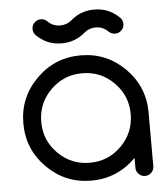

<svg xmlns="http://www.w3.org/2000/svg" viewBox="-53 -787 730 835"><g transform="rotate(-5 312.5 -370.0)"><path d="M312.5 -468.8Q231.4 -468.8 174.3 -411.6Q117.2 -354.5 117.2 -273.4Q117.2 -192.4 174.3 -135.3Q231.4 -78.1 312.5 -78.1Q393.6 -78.1 450.7 -135.3Q507.8 -192.4 507.8 -273.4Q507.8 -354.5 450.7 -411.6Q393.6 -468.8 312.5 -468.8ZM507.8 -82Q425.8 0 312.5 0Q199.2 0 119.1 -80.1Q39.1 -160.2 39.1 -273.4Q39.1 -386.7 119.1 -466.8Q199.2 -546.9 312.5 -546.9Q425.8 -546.9 505.9 -466.8Q585.9 -386.7 585.9 -273.4V-39.1Q585.9 -22.9 574.5 -11.5Q563 0 546.9 0Q530.8 0 519.3 -11.5Q507.8 -22.9 507.8 -39.1ZM339.8 -645Q295.9 -606 236.3 -606Q171.4 -606 125.5 -651.9Q114.7 -663.6 114.7 -679.2Q114.7 -695.3 126.2 -706.8Q137.7 -718.3 153.8 -718.3Q169.4 -718.3 181.2 -707.5Q204.1 -684.1 236.3 -684.1Q263.7 -684.1 285.2 -701.2Q328.6 -740.2 388.7 -740.2Q453.6 -740.2 499.5 -694.3Q510.3 -682.6 510.3 -667Q510.3 -650.9 498.8 -639.4Q487.3 -627.9 471.2 -627.9Q455.6 -627.9 443.8 -638.7Q420.9 -662.1 388.7 -662.1Q360.8 -662.1 339.8 -645Z"/></g></svg>

Font: Comfortaa
Style: Regular
Weight: 400
Designer: Johan Aakerlund - aajohan
Foundry: Johan Aakerlund
Version: Version 2.004 2013